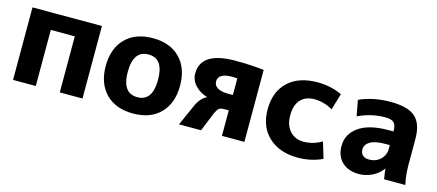

<svg xmlns="http://www.w3.org/2000/svg" viewBox="-44 -925 3024 1330"><g transform="rotate(15 1467.5 -260.0)"><path d="M66 -520H564V0H401V-402H229V0H66Z M732 -457.5Q803 -530 928 -530Q1053 -530 1123.5 -457.5Q1194 -385 1194 -260Q1194 -135 1123.5 -62.5Q1053 10 928 10Q803 10 732 -62.5Q661 -135 661 -260Q661 -385 732 -457.5ZM928 -107Q1036 -107 1036 -260Q1036 -413 928 -413Q819 -413 819 -260Q819 -107 928 -107Z M1395 -232V-233Q1342 -248 1307.5 -285.5Q1273 -323 1273 -370Q1273 -527 1521 -527Q1628 -527 1725 -516V0H1564V-183H1537Q1506 -183 1495 -175Q1484 -167 1470 -137L1414 0H1256L1320 -144Q1349 -211 1395 -232ZM1564 -293V-412Q1538 -414 1528 -414Q1427 -414 1427 -354Q1427 -326 1453 -309.5Q1479 -293 1530 -293Z M2250 -144 2285 -28Q2203 10 2110 10Q1978 10 1900 -62.5Q1822 -135 1822 -260Q1822 -386 1898 -458Q1974 -530 2110 -530Q2203 -530 2285 -492L2250 -374Q2187 -411 2119 -411Q2055 -411 2019.5 -372.5Q1984 -334 1984 -260Q1984 -189 2021.5 -148Q2059 -107 2119 -107Q2187 -107 2250 -144Z M2632 -530Q2757 -530 2810.5 -482.5Q2864 -435 2864 -327V-140Q2864 -68 2879 0H2727Q2719 -45 2717 -73H2715Q2688 -35 2642.5 -12.5Q2597 10 2547 10Q2472 10 2427 -32Q2382 -74 2382 -147Q2382 -233 2455.5 -285Q2529 -337 2667 -337H2704V-339Q2704 -383 2686.5 -400Q2669 -417 2625 -417Q2523 -417 2430 -372L2409 -485Q2510 -530 2632 -530ZM2528 -162Q2528 -135 2544.5 -120Q2561 -105 2589 -105Q2639 -105 2671.5 -136Q2704 -167 2704 -215V-239H2667Q2599 -239 2563.5 -218Q2528 -197 2528 -162Z"/></g></svg>

Font: Mplus 1p ExtraBold
Style: Regular
Weight: 800
Version: Version 1.061